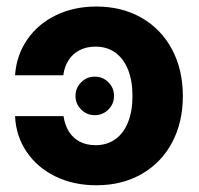

<svg xmlns="http://www.w3.org/2000/svg" viewBox="-20 -547 599 579"><path d="M207.7 -257.8Q207.7 -281.8 224.8 -298.9Q241.8 -315.9 265.8 -315.9Q289.8 -315.9 306.9 -298.9Q323.9 -281.8 323.9 -257.8Q323.9 -233.8 306.9 -216.7Q289.8 -199.7 265.8 -199.7Q241.8 -199.7 224.8 -216.7Q207.7 -233.8 207.7 -257.8ZM25.4 -196.7H171.5Q175.7 -169.5 187.9 -150Q200.2 -130.5 220.5 -119.8Q240.8 -109.2 268.2 -109.2Q302.7 -109.2 327.8 -127.1Q352.9 -145.1 366.2 -178.6Q379.5 -212 379.5 -257.4Q379.5 -303.3 366.2 -336.7Q352.9 -370.1 327.9 -388.3Q302.8 -406.4 268.2 -406.4Q241 -406.4 220.2 -395.8Q199.4 -385.1 186.9 -365.6Q174.3 -346.2 170.9 -320.1H25.4Q29.6 -380.4 61.9 -427.4Q94.2 -474.5 148.4 -500.9Q202.6 -527.3 270.5 -527.3Q347.6 -527.3 406.8 -493.4Q466.1 -459.4 498.8 -398Q531.4 -336.6 531.4 -257.4Q531.4 -178.1 498.9 -117.1Q466.4 -56.1 407.1 -22.2Q347.9 11.7 270.5 11.7Q201.7 11.7 146.9 -15.1Q92.1 -41.9 60.1 -89.4Q28.1 -136.8 25.4 -196.7Z"/></svg>

Font: Intratopia Thin
Style: Regular
Weight: 100
Designer: Rasmus Andersson
Foundry: rsms
Version: Version 3.000;Glyphs 3.2.3 (3260)